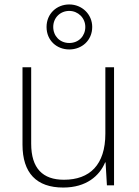

<svg xmlns="http://www.w3.org/2000/svg" viewBox="-20 -832 622 862"><path d="M291 -610C348 -610 394 -651 394 -711C394 -768 348 -812 291 -812C234 -812 189 -770 189 -711C189 -650 235 -610 291 -610ZM291 -639C248 -639 219 -671 219 -711C219 -752 250 -783 291 -783C330 -783 363 -752 363 -711C363 -671 334 -639 291 -639ZM492 -530H453V-232C453 -92 383 -25 267 -25C172 -25 120 -76 120 -187V-530H81V-183C81 -55 144 10 264 10C368 10 427 -43 452 -103H454L460 0H492Z"/></svg>

Font: Noto Sans Tamil ExtraLight
Style: Regular
Weight: 200
Designer: Jelle Bosma - Monotype Design Team
Foundry: Monotype Imaging Inc.
Version: Version 2.004